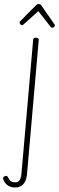

<svg xmlns="http://www.w3.org/2000/svg" viewBox="-164 -871 559 1828"><g transform="rotate(5 116.0 43.0)"><path d="M42 923Q3 923 -24 903Q-51 883 -64 853Q-67 844 -64 837Q-61 830 -53 825Q-40 818 -33 820Q-26 822 -20 831Q-9 852 5.5 863Q20 874 43 874Q81 874 93 849.5Q105 825 105 785V-496Q105 -506 111.5 -510.5Q118 -515 131 -515Q145 -515 151.5 -510.5Q158 -506 158 -496V786Q158 830 144.5 861Q131 892 105.5 907.5Q80 923 42 923ZM-15 -623Q-23 -623 -30.5 -631Q-38 -639 -38 -647Q-38 -649 -37 -652Q-36 -655 -33 -659L105 -825Q110 -831 115.5 -834Q121 -837 130 -837Q139 -837 144.5 -834Q150 -831 155 -825L293 -659Q297 -655 298 -652Q299 -649 299 -647Q299 -639 291 -631Q283 -623 275 -623Q270 -623 266.5 -625.5Q263 -628 259 -632L130 -769L2 -632Q-2 -628 -6 -625.5Q-10 -623 -15 -623Z"/></g></svg>

Font: Playwrite BE WAL ExtraLight
Style: Regular
Weight: 250
Version: Version 1.002